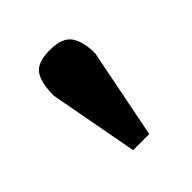

<svg xmlns="http://www.w3.org/2000/svg" viewBox="-98 -787 447 447"><g transform="rotate(-45 125.0 -564.0)"><path d="M56 -633Q56 -675 69.5 -695Q83 -715 125 -715Q165 -715 179.5 -694.5Q194 -674 194 -635L150 -413H97Z"/></g></svg>

Font: Taviraj SemiBold
Style: Regular
Weight: 600
Designer: Katatrad Team
Foundry: CadsonDemak
Version: Version 1.001